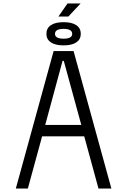

<svg xmlns="http://www.w3.org/2000/svg" viewBox="-20 -1097 740 1117"><path d="M72 0 292 -800H408L628 0H553L470 -304H225L142 0ZM344 -743 243 -370H453L351 -743ZM320 -1001 373 -1077H449L378 -1001ZM350 -833Q302 -833 276 -850.5Q250 -868 250 -900Q250 -933 276 -950.5Q302 -968 350 -968Q398 -968 424 -950.5Q450 -933 450 -900Q450 -868 424 -850.5Q398 -833 350 -833ZM350 -872Q400 -872 400 -900Q400 -929 350 -929Q300 -929 300 -900Q300 -872 350 -872Z"/></svg>

Font: Martian Mono ExtraLight
Style: Regular
Weight: 200
Monospace: yes
Designer: Roman Shamin
Foundry: Evil Martians
Version: Version 1.000; ttfautohint (v1.8.4.7-5d5b)